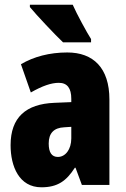

<svg xmlns="http://www.w3.org/2000/svg" viewBox="-20 -786 534 816"><path d="M289 -766H107V-756C133 -724 216 -636 248 -606H367V-620C349 -648 306 -727 289 -766ZM266 -563C190 -563 123 -545 69 -513L111 -393C160 -421 198 -434 230 -434C266 -434 283 -411 283 -366V-352L211 -349C90 -344 25 -287 25 -169C25 -79 61 10 156 10C225 10 262 -17 298 -73H301L328 0H445V-363C445 -498 376 -563 266 -563ZM253 -245 283 -247V-198C283 -151 258 -119 226 -119C200 -119 187 -138 187 -176C187 -220 209 -243 253 -245Z"/></svg>

Font: Noto Sans Arabic ExtCond Blk
Style: Regular
Weight: 900
Width: 2
Designer: Monotype Design Team, Nadine Chahine, Nizar Qandah and Khaled Hosny
Foundry: Monotype Imaging Inc.
Version: Version 2.012